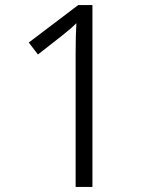

<svg xmlns="http://www.w3.org/2000/svg" viewBox="-20 -734 611 754"><path d="M343 0V-714H287L93 -567L129 -520L221 -592C247 -613 261 -624 280 -643C278 -609 277 -577 277 -520V0Z"/></svg>

Font: Noto Sans Syriac Light
Style: Regular
Weight: 300
Designer: Patrick Giasson and the Monotype Design Team
Foundry: Monotype Imaging Inc.
Version: Version 3.000